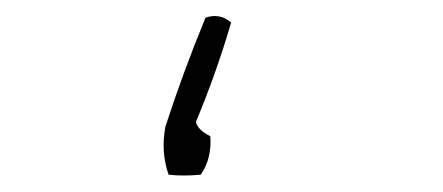

<svg xmlns="http://www.w3.org/2000/svg" viewBox="-20 -709 540 234"><path d="M230.5 -687.5Q248 -693.4 261.7 -681.6Q244.1 -621.1 218.8 -560.5Q220.7 -550.8 236.3 -543Q238.3 -515.6 224.6 -496.1Q203.1 -494.1 185.5 -496.1Q175.8 -523.4 181.6 -554.7Q203.1 -621.1 230.5 -687.5Z"/></svg>

Font: BoLeHuaiShuti
Style: Regular
Weight: 400
Designer: Aston.linsen@gmail.com
Foundry: BoLe
Version: Version 1.00 June 15, 2016, initial release